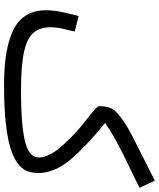

<svg xmlns="http://www.w3.org/2000/svg" viewBox="60 -806 768 927"><g transform="rotate(90 443.5 -343.0)"><path d="M390 21Q212 21 121 -26Q30 -73 30 -182Q30 -219 39 -260.5Q48 -302 58 -339L133 -320Q127 -298 119.5 -264.5Q112 -231 112 -205Q112 -153 138.5 -121.5Q165 -90 231 -75.5Q297 -61 416 -61Q514 -61 577.5 -67Q641 -73 676.5 -84Q712 -95 726.5 -111.5Q741 -128 741 -149Q741 -172 723.5 -206Q706 -240 652 -294Q615 -332 578 -361Q541 -390 517 -410Q493 -430 493 -439Q493 -462 498.5 -482Q504 -502 514 -513Q554 -556 639.5 -599.5Q725 -643 853 -707L887 -633Q796 -589 738.5 -560.5Q681 -532 643.5 -510.5Q606 -489 574 -467Q691 -372 753.5 -296.5Q816 -221 816 -144Q816 -121 809 -97Q802 -73 778.5 -52Q755 -31 709 -14.5Q663 2 585 11.5Q507 21 390 21Z"/></g></svg>

Font: Noto Sans Living
Style: Regular
Weight: 400
Designer: Monotype Design Team
Foundry: Monotype Imaging Inc.
Version: Version 2.013; ttfautohint (v1.8.4.7-5d5b)